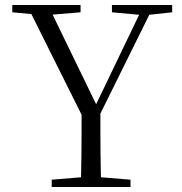

<svg xmlns="http://www.w3.org/2000/svg" viewBox="-20 -745 724 765"><path d="M186 0V-29L331 -41H354L500 -29V0ZM302 0Q303 -38 303.5 -69.5Q304 -101 304.5 -134.5Q305 -168 305 -212Q305 -256 305 -319H380Q380 -256 380 -212Q380 -168 380.5 -135Q381 -102 381.5 -70Q382 -38 383 0ZM320 -258 87 -725H171L376 -303H351L356 -315L553 -725H594L363 -258ZM29 -696V-725H301V-696L169 -685H146ZM426 -696V-725H666V-696L565 -685H546Z"/></svg>

Font: Noto Serif JP ExtraLight Light
Style: Regular
Weight: 300
Version: Version 2.003-H1;hotconv 1.1.1;makeotfexe 2.6.0